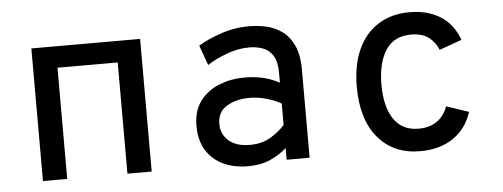

<svg xmlns="http://www.w3.org/2000/svg" viewBox="-41 -624 1931 737"><g transform="rotate(-5 924.0 -255.5)"><path d="M98.5 0V-511H517.5V0H424V-428.5H192V0Z M888.5 12Q835 12 793.5 -7.2Q752 -26.5 728 -64.5Q704 -102.5 704 -159.5Q704 -218.5 732.8 -255.8Q761.5 -293 806.8 -310.8Q852 -328.5 902 -328.5Q940 -328.5 972.8 -321.2Q1005.5 -314 1037.5 -297V-333.5Q1037.5 -376.5 1023.5 -400Q1009.5 -423.5 985.2 -432.8Q961 -442 931 -442Q889.5 -442 846 -426.2Q802.5 -410.5 769 -388.5L741.5 -465.5Q776.5 -487 828.8 -505Q881 -523 939.5 -523Q970.5 -523 1003 -516Q1035.5 -509 1063.5 -489.5Q1091.5 -470 1108.8 -433.5Q1126 -397 1126 -338.5V0H1037.5V-45Q1012 -21.5 975 -4.8Q938 12 888.5 12ZM902.5 -69Q949 -69 982.8 -89.5Q1016.5 -110 1037.5 -134V-216.5Q1015 -230 982 -239.5Q949 -249 914.5 -249Q865.5 -249 828.8 -227.5Q792 -206 792 -159.5Q792 -119.5 821 -94.2Q850 -69 902.5 -69Z M1551 12Q1449.5 12 1389.8 -58.2Q1330 -128.5 1330 -255Q1330 -339 1357.5 -399Q1385 -459 1435.8 -491Q1486.5 -523 1556 -523Q1625.5 -523 1674.5 -492.5Q1723.5 -462 1746 -400L1659.5 -369Q1648 -398.5 1622.8 -417.8Q1597.5 -437 1555 -437Q1488.5 -437 1456.8 -387.8Q1425 -338.5 1425 -255Q1425 -170.5 1457.2 -122.5Q1489.5 -74.5 1553 -74.5Q1595.5 -74.5 1624 -94.8Q1652.5 -115 1665 -151L1751 -122Q1730.5 -58 1679 -23Q1627.5 12 1551 12Z"/></g></svg>

Font: Overpass Mono Medium
Style: Regular
Weight: 500
Monospace: yes
Designer: Delve Withrington, Dave Bailey
Foundry: Delve Fonts LLC
Version: Version 4.000